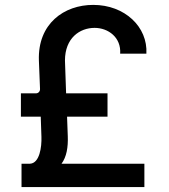

<svg xmlns="http://www.w3.org/2000/svg" viewBox="-20 -757 684 777"><path d="M67.1 0H564.3V-94.5H229C249.6 -122.2 256 -161.6 254.3 -205.6L251.4 -284.8H415.1V-379.3H247.5L242.9 -512.1C242.9 -603 302.6 -644.2 362.9 -644.2C418 -644.2 470.9 -605.5 466.3 -539.8H572.4C578.5 -647.7 485.4 -737.2 357.2 -737.2C239.3 -737.2 132.1 -661.2 137.4 -512.1L142 -396.3C142 -387.1 135.3 -379.3 125.7 -379.3H64.6V-284.8H144.9L147.7 -202.8C149.1 -161.9 140.3 -96.6 101.6 -94.5H67.1Z"/></svg>

Font: RA Harald Medium
Style: Regular
Weight: 500
Designer: Rasmus Andersson
Foundry: rsms
Version: Version 3.000;hotconv 1.0.109;makeotfexe 2.5.65596